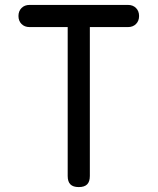

<svg xmlns="http://www.w3.org/2000/svg" viewBox="-20 -750 640 780"><path d="M255 -640H100Q80 -640 67.5 -652.5Q55 -665 55 -685Q55 -705 67.5 -717.5Q80 -730 100 -730H500Q520 -730 532.5 -717.5Q545 -705 545 -685Q545 -665 532.5 -652.5Q520 -640 500 -640H345V-35Q345 -12 334 -1Q323 10 300 10Q277 10 266 -1Q255 -12 255 -35Z"/></svg>

Font: Maple Mono NF CN
Style: Regular
Weight: 400
Monospace: yes
Designer: subframe7536
Version: Version 7.000